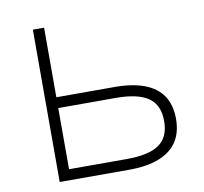

<svg xmlns="http://www.w3.org/2000/svg" viewBox="-79 -790 929 875"><g transform="rotate(-10 386.0 -352.5)"><path d="M128 0V-705H180V-383H449Q531 -383 587 -362Q643 -341 671.5 -298.5Q700 -256 700 -192Q700 -128 671.5 -85.5Q643 -43 587 -21.5Q531 0 449 0ZM180 -50H447Q550 -50 597.5 -83.5Q645 -117 645 -191Q645 -266 596.5 -299.5Q548 -333 447 -333H180Z"/></g></svg>

Font: Nunito Sans 7pt SemiExpanded ExtraLight
Style: Regular
Weight: 250
Width: 6
Designer: Vernon Adams
Foundry: Vernon Adams
Version: Version 3.101;gftools[0.9.27]